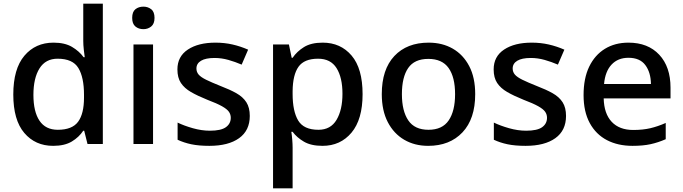

<svg xmlns="http://www.w3.org/2000/svg" viewBox="-20 -780 3701 1040"><path d="M268 10Q171 10 111.5 -60Q52 -130 52 -268Q52 -407 112 -478Q172 -549 270 -549Q331 -549 370 -526Q409 -503 433 -470H439Q437 -483 434 -510Q431 -537 431 -558V-760H537V0H454L436 -72H431Q408 -37 369 -13.5Q330 10 268 10ZM293 -77Q371 -77 403 -120.5Q435 -164 435 -251V-267Q435 -361 404.5 -411.5Q374 -462 292 -462Q227 -462 194 -409.5Q161 -357 161 -266Q161 -175 194 -126Q227 -77 293 -77Z M757 -744Q781 -744 799 -730Q817 -716 817 -683Q817 -651 799 -636.5Q781 -622 757 -622Q731 -622 713.5 -636.5Q696 -651 696 -683Q696 -716 713.5 -730Q731 -744 757 -744ZM809 -539V0H703V-539Z M1333 -152Q1333 -73 1275 -31.5Q1217 10 1114 10Q1057 10 1016.5 1.5Q976 -7 942 -23V-116Q977 -99 1024.5 -85.5Q1072 -72 1117 -72Q1177 -72 1203.5 -91Q1230 -110 1230 -142Q1230 -160 1220 -174.5Q1210 -189 1182.5 -204.5Q1155 -220 1102 -240Q1050 -261 1014.5 -281.5Q979 -302 960 -330.5Q941 -359 941 -404Q941 -474 997.5 -511.5Q1054 -549 1147 -549Q1196 -549 1239.5 -539Q1283 -529 1324 -511L1289 -430Q1254 -445 1217 -455.5Q1180 -466 1142 -466Q1094 -466 1069 -451Q1044 -436 1044 -409Q1044 -390 1056 -376Q1068 -362 1096.5 -348Q1125 -334 1175 -314Q1225 -295 1260.5 -275Q1296 -255 1314.5 -226Q1333 -197 1333 -152Z M1728 -549Q1825 -549 1884.5 -479Q1944 -409 1944 -270Q1944 -133 1884 -61.5Q1824 10 1727 10Q1665 10 1626.5 -12.5Q1588 -35 1565 -66H1558Q1561 -48 1563 -23.5Q1565 1 1565 20V240H1459V-539H1545L1560 -467H1565Q1588 -501 1626.5 -525Q1665 -549 1728 -549ZM1703 -462Q1628 -462 1597 -418.5Q1566 -375 1565 -287V-271Q1565 -178 1595 -127.5Q1625 -77 1705 -77Q1771 -77 1803 -131Q1835 -185 1835 -272Q1835 -360 1803 -411Q1771 -462 1703 -462Z M2554 -270Q2554 -136 2485 -63Q2416 10 2299 10Q2226 10 2169.5 -23Q2113 -56 2080.5 -118.5Q2048 -181 2048 -270Q2048 -404 2116 -476.5Q2184 -549 2302 -549Q2376 -549 2432.5 -516.5Q2489 -484 2521.5 -422Q2554 -360 2554 -270ZM2157 -270Q2157 -179 2191.5 -128Q2226 -77 2301 -77Q2376 -77 2410.5 -128Q2445 -179 2445 -270Q2445 -362 2410 -411.5Q2375 -461 2300 -461Q2225 -461 2191 -411.5Q2157 -362 2157 -270Z M3046 -152Q3046 -73 2988 -31.5Q2930 10 2827 10Q2770 10 2729.5 1.5Q2689 -7 2655 -23V-116Q2690 -99 2737.5 -85.5Q2785 -72 2830 -72Q2890 -72 2916.5 -91Q2943 -110 2943 -142Q2943 -160 2933 -174.5Q2923 -189 2895.5 -204.5Q2868 -220 2815 -240Q2763 -261 2727.5 -281.5Q2692 -302 2673 -330.5Q2654 -359 2654 -404Q2654 -474 2710.5 -511.5Q2767 -549 2860 -549Q2909 -549 2952.5 -539Q2996 -529 3037 -511L3002 -430Q2967 -445 2930 -455.5Q2893 -466 2855 -466Q2807 -466 2782 -451Q2757 -436 2757 -409Q2757 -390 2769 -376Q2781 -362 2809.5 -348Q2838 -334 2888 -314Q2938 -295 2973.5 -275Q3009 -255 3027.5 -226Q3046 -197 3046 -152Z M3384 -549Q3490 -549 3551 -483.5Q3612 -418 3612 -305V-247H3250Q3252 -164 3293.5 -120Q3335 -76 3410 -76Q3462 -76 3502.5 -85.5Q3543 -95 3586 -114V-26Q3545 -8 3504 1Q3463 10 3406 10Q3327 10 3267.5 -21Q3208 -52 3174.5 -113.5Q3141 -175 3141 -265Q3141 -356 3171.5 -419Q3202 -482 3256.5 -515.5Q3311 -549 3384 -549ZM3384 -467Q3327 -467 3292.5 -430Q3258 -393 3252 -325H3506Q3505 -388 3475.5 -427.5Q3446 -467 3384 -467Z"/></svg>

Font: Noto Sans Sinhala Medium
Style: Regular
Weight: 500
Designer: Jelle Bosma - Monotype Design Team
Foundry: Monotype Imaging Inc.
Version: Version 2.006; ttfautohint (v1.8.4.7-5d5b)